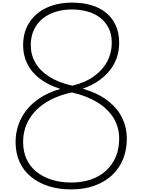

<svg xmlns="http://www.w3.org/2000/svg" viewBox="-20 -1440 1096 1479"><path d="M529 19Q432 19 353 -6.5Q274 -32 217 -79.5Q160 -127 130 -194.5Q100 -262 100 -346Q100 -414 121.5 -477Q143 -540 185.5 -593.5Q228 -647 293 -688.5Q358 -730 445 -755Q348 -786 284.5 -835.5Q221 -885 189.5 -950Q158 -1015 158 -1091Q158 -1171 187 -1232.5Q216 -1294 267.5 -1336Q319 -1378 387 -1399Q455 -1420 533 -1420Q614 -1420 680.5 -1401Q747 -1382 796 -1342.5Q845 -1303 871.5 -1244.5Q898 -1186 898 -1109Q898 -1054 881.5 -1001.5Q865 -949 830 -903Q795 -857 742 -819.5Q689 -782 617 -757Q736 -722 811 -663.5Q886 -605 921.5 -531Q957 -457 957 -373Q957 -284 927 -212Q897 -140 841 -88.5Q785 -37 706 -9Q627 19 529 19ZM529 -34Q613 -34 681 -57.5Q749 -81 797.5 -126Q846 -171 872 -232.5Q898 -294 898 -371Q898 -462 853.5 -533Q809 -604 727 -653.5Q645 -703 533 -728Q445 -709 376 -674.5Q307 -640 258.5 -591Q210 -542 184 -480.5Q158 -419 158 -347Q158 -274 184 -216Q210 -158 260 -117.5Q310 -77 378 -55.5Q446 -34 529 -34ZM537 -780Q640 -805 707 -854.5Q774 -904 807.5 -969.5Q841 -1035 841 -1109Q841 -1177 816 -1225.5Q791 -1274 749 -1305.5Q707 -1337 651.5 -1352Q596 -1367 532 -1367Q467 -1367 410 -1349.5Q353 -1332 309.5 -1297.5Q266 -1263 241.5 -1211Q217 -1159 217 -1092Q217 -1018 252.5 -956.5Q288 -895 359 -849.5Q430 -804 537 -780Z"/></svg>

Font: Playwrite BE WAL ExtraLight
Style: Regular
Weight: 250
Version: Version 1.002